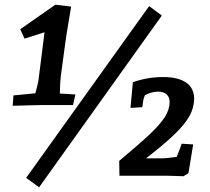

<svg xmlns="http://www.w3.org/2000/svg" viewBox="-20 -746 892 815"><path d="M37 -341 130 -350Q140 -385 143 -403L169 -609L84 -582L66 -622L215 -726L282 -718Q279 -699 271 -652.5Q263 -606 258 -570L238 -422Q235 -399 234 -349L300 -345L290 -300H151L34 -297ZM91 9 613 -720 667 -680 146 49ZM692 0H487L486 -63Q571 -134 616 -176.5Q661 -219 680.5 -250.5Q700 -282 700 -313Q700 -334 687 -345.5Q674 -357 652 -357Q624 -357 595 -342Q588 -323 588 -319L584 -291L534 -288L544 -397Q606 -419 673 -419Q736 -419 770 -395.5Q804 -372 804 -327Q804 -290 785 -255Q766 -220 722.5 -177.5Q679 -135 600 -74H674Q684 -74 730 -80L743 -113L751 -136L800 -133L780 -11L759 2Z"/></svg>

Font: Andada Pro
Style: Bold Italic
Weight: 700
Italic angle: -7°
Designer: Carolina Giovagnoli
Foundry: Huerta Tipografica
Version: Version 3.005; ttfautohint (v1.8.4)